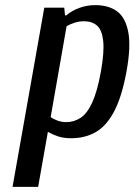

<svg xmlns="http://www.w3.org/2000/svg" viewBox="-20 -530 525 750"><path d="M29 200 153 -500H231L234 -470H239Q260 -488 289.5 -499Q319 -510 352 -510Q404 -510 437 -486Q470 -462 481 -405Q492 -348 474 -250Q456 -152 426 -95Q396 -38 354 -14Q312 10 258 10Q229 10 207.5 3Q186 -4 167 -15L129 200ZM239 -53Q269 -53 294.5 -69.5Q320 -86 340 -129Q360 -172 374 -250Q388 -328 383 -371Q378 -414 358.5 -430.5Q339 -447 308 -447Q289 -447 270.5 -441Q252 -435 240 -427L178 -73Q186 -66 203 -59.5Q220 -53 239 -53Z"/></svg>

Font: Cuprum Medium
Style: Italic
Weight: 500
Italic angle: -10°
Version: Version 3.000